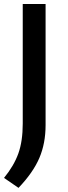

<svg xmlns="http://www.w3.org/2000/svg" viewBox="-21 -760 338 954"><path d="M71 173.5 -1 124Q48 64 70 3Q92 -58 92 -146V-740H205.5V-138.5Q205.5 -47.5 174.5 25Q143.5 97.5 71 173.5Z"/></svg>

Font: Encode Sans Exp Md
Style: Regular
Weight: 500
Width: 7
Designer: Multiple Designers
Foundry: Impallari Type
Version: Version 3.002; ttfautohint (v1.8.3) -l 8 -r 50 -G 200 -x 14 